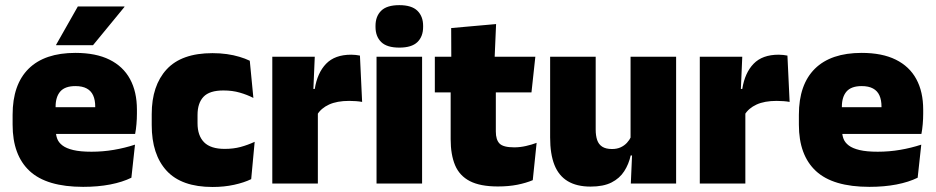

<svg xmlns="http://www.w3.org/2000/svg" viewBox="-20 -713 3636 746"><path d="M303 13Q161.5 13 95.2 -48.5Q29 -110 29 -228.5V-267Q29 -384.5 91.2 -446Q153.5 -507.5 273 -507.5Q352.5 -507.5 405.5 -481.2Q458.5 -455 485.2 -405.8Q512 -356.5 512 -287V-271.5Q512 -251.5 510.2 -230.8Q508.5 -210 505 -192.5H346.5Q348.5 -223 349.2 -250Q350 -277 350 -298.5Q350 -324.5 342 -342.2Q334 -360 317 -369.2Q300 -378.5 273 -378.5Q232.5 -378.5 214.2 -357.5Q196 -336.5 196 -298V-253.5L197 -234.5V-203.5Q197 -188 202.5 -173.5Q208 -159 222.8 -147.8Q237.5 -136.5 264.8 -130Q292 -123.5 335.5 -123.5Q380 -123.5 422.5 -130.8Q465 -138 504.5 -151L490.5 -22.5Q456 -5.5 408.2 3.8Q360.5 13 303 13ZM122.5 -192.5V-296.5H469.5V-192.5ZM282.5 -688H463.5V-686L341.5 -537.5H198V-539Z M806 13.5Q685.5 13.5 627.5 -49.5Q569.5 -112.5 569.5 -227V-269.5Q569.5 -380.5 627.5 -443.5Q685.5 -506.5 805.5 -506.5Q835 -506.5 861.5 -502.8Q888 -499 910.5 -492.2Q933 -485.5 950.5 -477L964.5 -332.5Q940 -345 911.5 -353.2Q883 -361.5 848 -361.5Q794 -361.5 770.8 -337Q747.5 -312.5 747.5 -266.5V-234Q747.5 -186 773 -160.2Q798.5 -134.5 853 -134.5Q887 -134.5 914.8 -142Q942.5 -149.5 969.5 -162L956 -17Q928.5 -3.5 889.5 5Q850.5 13.5 806 13.5Z M1212.5 -267.5 1161.5 -367.5H1203Q1213 -430 1247 -465.2Q1281 -500.5 1344.5 -500.5Q1354 -500.5 1362.2 -499.5Q1370.5 -498.5 1378.5 -497L1387 -317Q1377 -319 1363.2 -320Q1349.5 -321 1336.5 -321Q1289.5 -321 1258.5 -306.8Q1227.5 -292.5 1212.5 -267.5ZM1038 0V-492.5H1203L1196 -329.5H1215V0Z M1443 0V-492.5H1620V0ZM1531.5 -528Q1483 -528 1461 -549.8Q1439 -571.5 1439 -608.5V-612.5Q1439 -649.5 1461 -671.2Q1483 -693 1531.5 -693Q1579.5 -693 1601.8 -671.2Q1624 -649.5 1624 -612.5V-608.5Q1624 -571 1601.8 -549.5Q1579.5 -528 1531.5 -528Z M1914.5 11.5Q1846 11.5 1805.8 -9.2Q1765.5 -30 1748.2 -71Q1731 -112 1731 -172V-436H1906.5V-202Q1906.5 -170 1921 -155.2Q1935.5 -140.5 1978 -140.5Q2001 -140.5 2023.8 -145.8Q2046.5 -151 2065 -158L2050 -13Q2024 -2 1990 4.8Q1956 11.5 1914.5 11.5ZM1669.5 -354V-492.5H2060L2045 -354ZM1733.5 -480.5 1733 -604 1907.5 -619.5 1901.5 -480.5Z M2294.5 -492.5V-209.5Q2294.5 -186 2300.2 -169Q2306 -152 2320 -143Q2334 -134 2358 -134Q2377 -134 2391.2 -140.5Q2405.5 -147 2415.8 -158Q2426 -169 2432 -182L2459 -109H2430.5Q2423 -75 2405.2 -47.5Q2387.5 -20 2356 -4Q2324.5 12 2274.5 12Q2221 12 2186 -9Q2151 -30 2134.2 -72.2Q2117.5 -114.5 2117.5 -179V-492.5ZM2607 -492.5V0H2431L2436.5 -126.5L2430 -144.5V-492.5Z M2873.5 -267.5 2822.5 -367.5H2864Q2874 -430 2908 -465.2Q2942 -500.5 3005.5 -500.5Q3015 -500.5 3023.2 -499.5Q3031.5 -498.5 3039.5 -497L3048 -317Q3038 -319 3024.2 -320Q3010.5 -321 2997.5 -321Q2950.5 -321 2919.5 -306.8Q2888.5 -292.5 2873.5 -267.5ZM2699 0V-492.5H2864L2857 -329.5H2876V0Z M3358 13Q3216.5 13 3150.2 -48.5Q3084 -110 3084 -228.5V-267Q3084 -384.5 3146.2 -446Q3208.5 -507.5 3328 -507.5Q3407.5 -507.5 3460.5 -481.2Q3513.5 -455 3540.2 -405.8Q3567 -356.5 3567 -287V-271.5Q3567 -251.5 3565.2 -230.8Q3563.5 -210 3560 -192.5H3401.5Q3403.5 -223 3404.2 -250Q3405 -277 3405 -298.5Q3405 -324.5 3397 -342.2Q3389 -360 3372 -369.2Q3355 -378.5 3328 -378.5Q3287.5 -378.5 3269.2 -357.5Q3251 -336.5 3251 -298V-253.5L3252 -234.5V-203.5Q3252 -188 3257.5 -173.5Q3263 -159 3277.8 -147.8Q3292.5 -136.5 3319.8 -130Q3347 -123.5 3390.5 -123.5Q3435 -123.5 3477.5 -130.8Q3520 -138 3559.5 -151L3545.5 -22.5Q3511 -5.5 3463.2 3.8Q3415.5 13 3358 13ZM3177.5 -192.5V-296.5H3524.5V-192.5Z"/></svg>

Font: Anek Tamil Medium ExtraBold
Style: Regular
Weight: 800
Version: Version 1.003